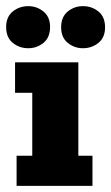

<svg xmlns="http://www.w3.org/2000/svg" viewBox="-36 -605 362 625"><path d="M18 0V-98H69V-303H13V-402H219V-98H265V0ZM56 -448Q27 -448 5.5 -465.5Q-16 -483 -16 -517Q-16 -550 5.5 -567.5Q27 -585 56 -585Q84 -585 105.5 -567.5Q127 -550 127 -517Q127 -483 105.5 -465.5Q84 -448 56 -448ZM234 -448Q206 -448 184.5 -465.5Q163 -483 163 -516Q163 -550 184.5 -567.5Q206 -585 234 -585Q263 -585 284.5 -567.5Q306 -550 306 -516Q306 -483 284.5 -465.5Q263 -448 234 -448Z"/></svg>

Font: Rokkitt SemiBold ExtraBold
Style: Regular
Weight: 800
Version: Version 3.103